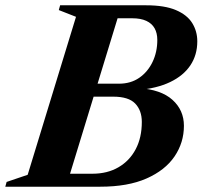

<svg xmlns="http://www.w3.org/2000/svg" viewBox="-56 -705 765 725"><path d="M294.5 -636 336 -685H496Q565.5 -685 608 -667Q650.5 -649 669.8 -618Q689 -587 689 -549Q689 -497.5 662.8 -458.2Q636.5 -419 586.2 -395Q536 -371 464 -365L466.5 -372.5Q552 -367 595.2 -328Q638.5 -289 638.5 -230Q638.5 -166.5 603 -114.2Q567.5 -62 497.2 -31Q427 0 322.5 0H127.5L122.5 -49H293Q349.5 -49 391.5 -73.5Q433.5 -98 456.5 -141.8Q479.5 -185.5 479.5 -244.5Q479.5 -288 454.5 -314Q429.5 -340 371.5 -340H208L223 -389H393.5Q437.5 -389 469.8 -411.2Q502 -433.5 520 -471Q538 -508.5 538 -554Q538 -580 527.8 -598.2Q517.5 -616.5 496.5 -626.2Q475.5 -636 443 -636ZM231 -641.5 166 -667 171 -685H403L193.5 0H-36L-31 -18L48.5 -45Z"/></svg>

Font: Newsreader 36pt
Style: Bold Italic
Weight: 700
Italic angle: -17°
Designer: Hugues Gentile
Foundry: Production Type
Version: Version 1.003